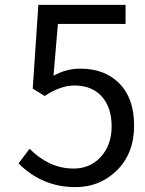

<svg xmlns="http://www.w3.org/2000/svg" viewBox="-20 -753 595 786"><path d="M56 -84 101 -144Q182 -63 281 -63Q348 -63 391 -109Q437 -158 437 -236Q437 -313 396 -359Q355 -403 285 -403Q227 -403 163 -360L114 -390L137 -733H494V-655H217L199 -443Q252 -472 308 -472Q405 -472 464 -416Q529 -354 529 -239Q529 -123 456 -53Q387 13 289 13Q153 13 56 -84Z"/></svg>

Font: Source Han Sans Regular
Style: Regular
Weight: 400
Designer: Ryoko NISHIZUKA  (kana & ideographs); Paul D. Hunt (Latin, Greek & Cyrillic); Wenlong ZHANG  (bopomofo); Sandoll Communi
Foundry: Adobe Systems Incorporated
Version: Version 1.00 January 18, 2024, initial release